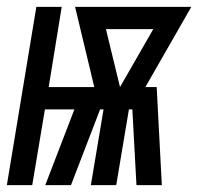

<svg xmlns="http://www.w3.org/2000/svg" viewBox="-46 -540 578 560"><path d="M-26 0 60 -520H134L96 -286H229L173 -520H512L378 -286H411L426 0H352L340 -221H330L293 0H219L256 -221H246L161 0H86L171 -221H85L48 0ZM304 -286 401 -455H263Z"/></svg>

Font: Iosevka SS04 Semibold Oblique
Style: Regular
Weight: 600
Italic angle: -9°
Monospace: yes
Designer: Belleve Invis
Foundry: Belleve Invis
Version: Version 19.0.0; ttfautohint (v1.8.4)